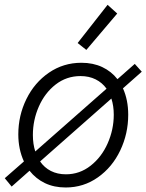

<svg xmlns="http://www.w3.org/2000/svg" viewBox="-31 -790 623 817"><path d="M94.7 -63.5 18.6 3.9 -10.7 -31.7 70.8 -103Q46.9 -154.8 46.9 -218.3Q46.9 -298.3 81.3 -368.4Q115.7 -438.5 177.2 -480.7Q238.8 -522.9 315.4 -522.9Q365.2 -522.9 404.1 -504.6Q442.9 -486.3 468.8 -453.1L542.5 -518.1L572.3 -484.9L492.2 -414.1Q514.6 -364.7 514.6 -301.8Q514.6 -221.2 480.7 -149.9Q446.8 -78.6 385.7 -35.4Q324.7 7.8 248.5 7.8Q199.2 7.8 160.4 -10.7Q121.6 -29.3 94.7 -63.5ZM453.1 -301.8Q453.1 -339.8 442.9 -370.6L139.6 -103Q157.7 -76.7 185.5 -62.5Q213.4 -48.3 249.5 -48.3Q308.1 -48.3 354.7 -85Q401.4 -121.6 427.2 -180.2Q453.1 -238.8 453.1 -301.8ZM119.1 -145.5 422.4 -412.6Q403.8 -438.5 375.7 -452.4Q347.7 -466.3 311.5 -466.3Q252 -466.3 205.8 -430.4Q159.7 -394.5 134.3 -336.7Q108.9 -278.8 108.9 -215.3Q108.9 -177.2 119.1 -145.5ZM299.3 -606.9 426.8 -769.5 467.8 -732.4 336.4 -577.6Z"/></svg>

Font: Reddit Sans Vanilla Light
Style: Italic
Weight: 300
Italic angle: -11.25°
Designer: Stephen Hutchings
Version: Version 1.013